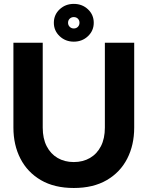

<svg xmlns="http://www.w3.org/2000/svg" viewBox="-20 -939 747 972"><path d="M196.3 -722.7H47.9V-293Q47.9 -205.1 83.4 -136Q118.9 -66.9 187 -27.1Q255.1 12.7 353.6 12.7Q452.1 12.7 520.4 -27.1Q588.8 -66.9 624.1 -136Q659.4 -205.1 659.4 -293V-722.7H510.9V-293Q510.9 -237.8 491 -198.9Q471 -160 435.5 -139.3Q400 -118.6 353.6 -118.6Q307.2 -118.6 271.7 -139.3Q236.2 -160 216.3 -198.9Q196.3 -237.8 196.3 -293ZM252.6 -823.7Q252.6 -783.7 281.9 -755.9Q311.2 -728.1 353.6 -728.1Q396.2 -728.1 425.4 -755.9Q454.6 -783.7 454.6 -823.7Q454.6 -864.3 425.4 -891.8Q396.2 -919.3 353.6 -919.3Q311.2 -919.3 281.9 -891.8Q252.6 -864.3 252.6 -823.7ZM324.5 -823.8Q324.5 -836.4 333 -844.5Q341.4 -852.5 353.6 -852.5Q366.2 -852.5 374.3 -844.4Q382.4 -836.3 382.4 -823.8Q382.4 -811.5 374.3 -803.2Q366.2 -794.9 353.6 -794.9Q341.4 -794.9 333 -803.2Q324.5 -811.5 324.5 -823.8Z"/></svg>

Font: Giphurs SC
Style: Regular
Weight: 400
Version: Version 0.920